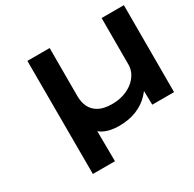

<svg xmlns="http://www.w3.org/2000/svg" viewBox="-151 -688 1020 1008"><g transform="rotate(-30 359.5 -184.0)"><path d="M135 159 134 -527H269V-235Q269 -199 282.5 -170.5Q296 -142 326.5 -125Q357 -108 407 -108Q446 -108 478.5 -119Q511 -130 534.5 -149Q558 -168 571 -192.5Q584 -217 584 -245V-527H719V0H587L585 -95L617 -134Q596 -93 565 -60.5Q534 -28 488 -9Q442 10 379 10Q359 10 334 5.5Q309 1 288 -10Q267 -21 257 -36L267 -63L269 159Z"/></g></svg>

Font: Lexend Tera Medium
Style: Regular
Weight: 500
Designer: Bonnie Shaver-Troup, Thomas Jockin
Foundry: Lexend
Version: Version 1.007